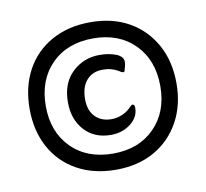

<svg xmlns="http://www.w3.org/2000/svg" viewBox="-58 -626 615 573"><g transform="rotate(-10 249.5 -339.5)"><path d="M27 -339Q27 -406 54.5 -456.5Q82 -507 132.5 -535Q183 -563 250 -563Q317 -563 366.5 -535Q416 -507 444 -456.5Q472 -406 472 -339Q472 -273 444 -222.5Q416 -172 366.5 -144Q317 -116 250 -116Q183 -116 132.5 -144Q82 -172 54.5 -222.5Q27 -273 27 -339ZM250 -165Q328 -165 375.5 -213Q423 -261 423 -339Q423 -418 375.5 -466Q328 -514 250 -514Q171 -514 123.5 -466Q76 -418 76 -339Q76 -261 123.5 -213Q171 -165 250 -165ZM253 -221Q203 -221 173 -254Q143 -287 143 -339Q143 -397 177.5 -429.5Q212 -462 260 -462Q276 -462 289 -459.5Q302 -457 314 -452Q327 -445 330 -436.5Q333 -428 329 -414L326 -403Q325 -396 315 -401Q303 -409 290.5 -413Q278 -417 261 -417Q231 -417 213 -396.5Q195 -376 195 -339Q195 -305 213.5 -286Q232 -267 263 -267Q280 -267 296 -274Q312 -281 324 -294Q329 -299 331 -299Q338 -299 338 -288Q338 -260 313 -240.5Q288 -221 253 -221Z"/></g></svg>

Font: Zain
Style: Bold
Weight: 700
Designer: Zain,Boutros
Foundry: Mobile Telecommunications Company (Zain), 2024
Version: Version 1.50; ttfautohint (v1.8.4)